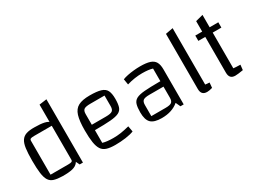

<svg xmlns="http://www.w3.org/2000/svg" viewBox="-50 -1224 2355 1784"><g transform="rotate(-30 1128.0 -332.0)"><path d="M239 -509Q305 -509 345.5 -499.5Q386 -490 406.5 -464Q427 -438 433.5 -386.5Q440 -335 440 -250Q440 -162 433.5 -109.5Q427 -57 406.5 -30Q386 -3 345.5 6.5Q305 16 239 15Q185 14 150.5 3.5Q116 -7 98 -35.5Q80 -64 73 -116Q66 -168 66 -250Q66 -331 73 -381.5Q80 -432 99 -460Q118 -488 151.5 -499Q185 -510 239 -509ZM386 -441H196Q169 -441 159 -436Q149 -431 149 -416V-53H338Q366 -53 376 -58Q386 -63 386 -78ZM466 -679V0H431L386 -93V-668Z M810 9Q755 9 719.5 -2Q684 -13 665 -41.5Q646 -70 638 -120.5Q630 -171 630 -250Q630 -351 647.5 -407Q665 -463 708.5 -486Q752 -509 831 -509Q907 -509 949 -496.5Q991 -484 1007 -452.5Q1023 -421 1023 -363Q1023 -310 1013 -278Q1003 -246 972.5 -230.5Q942 -215 880 -210Q818 -205 713 -205H683V-263H865Q915 -263 933 -276Q951 -289 951 -325V-439H799Q749 -439 731 -426.5Q713 -414 713 -377V-69Q756 -56 827 -56Q867 -56 905 -61.5Q943 -67 999 -81L1010 -20Q976 -6 921.5 1.5Q867 9 810 9Z M1309 9Q1228 9 1194 -24Q1160 -57 1160 -137Q1160 -190 1169.5 -222Q1179 -254 1208 -269.5Q1237 -285 1296 -290Q1355 -295 1455 -295H1497V-237H1316Q1267 -237 1249.5 -224Q1232 -211 1232 -175V-56H1385Q1433 -56 1450 -69.5Q1467 -83 1467 -118V-431Q1425 -444 1356 -444Q1318 -444 1276.5 -438Q1235 -432 1192 -419L1182 -480Q1204 -489 1236 -495.5Q1268 -502 1303.5 -505.5Q1339 -509 1372 -509Q1438 -509 1476 -496.5Q1514 -484 1530.5 -455Q1547 -426 1547 -376V0H1512L1489 -50Q1420 9 1309 9Z M1812 -60Q1820 -59 1832.5 -57.5Q1845 -56 1857 -56L1852 -1Q1833 4 1820.5 6.5Q1808 9 1795 9Q1763 9 1747.5 -8Q1732 -25 1732 -59V-650L1812 -665Z M2097 9Q2065 9 2049.5 -8Q2034 -25 2034 -59V-612L2114 -633V-60Q2127 -59 2143.5 -57.5Q2160 -56 2188 -56L2182 -1Q2152 4 2131 6.5Q2110 9 2097 9ZM1960 -443V-500H2207V-443Z"/></g></svg>

Font: Changa ExtraLight Light
Style: Regular
Weight: 300
Version: Version 3.002; ttfautohint (v1.8.2)